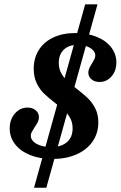

<svg xmlns="http://www.w3.org/2000/svg" viewBox="-20 -738 569 905"><path d="M25.7 -132.6Q25.7 -174.6 50.1 -202.8Q74.4 -230.9 109.8 -230.9Q133.6 -230.9 148.6 -218.1Q163.5 -205.3 163.5 -185.4Q163.5 -173.3 158.1 -162.4Q152.6 -151.6 142.9 -137.9Q133.7 -123.6 129.4 -115.2Q125.1 -106.9 125.1 -98Q125.1 -82.7 138.1 -70.4Q151 -58.1 173.6 -51.2Q196.2 -44.4 223.2 -44.8Q270.3 -45.7 296.3 -68.7Q322.3 -91.8 322.3 -132.8Q322.3 -159.7 311.3 -180.4Q300.2 -201.2 284.1 -216.2Q268 -231.2 239.4 -252.9Q206.3 -278.6 186.6 -297.9Q166.8 -317.2 152.9 -346.2Q138.9 -375.1 138.9 -413.8Q138.9 -464.3 163.1 -502.5Q187.2 -540.8 231.7 -561.5Q276.2 -582.3 335.6 -582.3Q391.2 -582.3 435.2 -564.6Q479.2 -547 503.9 -515.2Q528.5 -483.4 528.5 -443.6Q528.5 -404.2 505.7 -377.9Q482.8 -351.6 449.3 -351.6Q425.9 -351.6 411.1 -364.2Q396.3 -376.8 396.3 -396Q396.3 -406.6 401.2 -417.1Q406.1 -427.5 413.9 -439.7Q421 -451.3 425.1 -459.7Q429.1 -468.1 429.1 -477.1Q429.1 -490.5 418 -501.9Q406.9 -513.2 388.1 -519.9Q369.3 -526.6 346.3 -526.6Q304.3 -526.6 280.7 -503.9Q257.1 -481.2 257.1 -441.4Q257.1 -414.7 268.4 -393.6Q279.7 -372.5 296.8 -356.4Q313.8 -340.4 342.4 -318.8Q375.6 -293.1 395.6 -273.6Q415.6 -254 429.6 -226Q443.5 -198 443.5 -160.9Q443.5 -110.1 416.4 -70.9Q389.2 -31.8 340.4 -10.3Q291.7 11.3 227.4 11.3Q168.4 11.3 122.6 -6.9Q76.9 -25.1 51.3 -58Q25.7 -90.9 25.7 -132.6ZM381.5 -717.7H439.6L198.4 146.8H140.4Z"/></svg>

Font: Playfair Micro SmCond SmLight
Style: Italic
Weight: 360
Width: 4
Italic angle: -15.6°
Designer: Claus Eggers Sørensen
Foundry: Claus Eggers Sørensen
Version: Version 2.203;Glyphs 3.3 (3326)